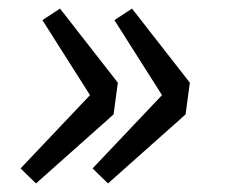

<svg xmlns="http://www.w3.org/2000/svg" viewBox="-20 -500 541 448"><path d="M28 -107 190 -278 79 -453 120 -480 255 -307 245 -233 64 -72ZM196 -107 358 -278 247 -453 288 -480 423 -307 413 -233 232 -72Z"/></svg>

Font: Nebula Sans Medium
Style: Regular
Weight: 500
Italic angle: -9°
Designer: Paul D. Hunt for Adobe (as Source Sans)
Foundry: Nebula Entertainment & Broadcasting LLC
Version: Version 1.010